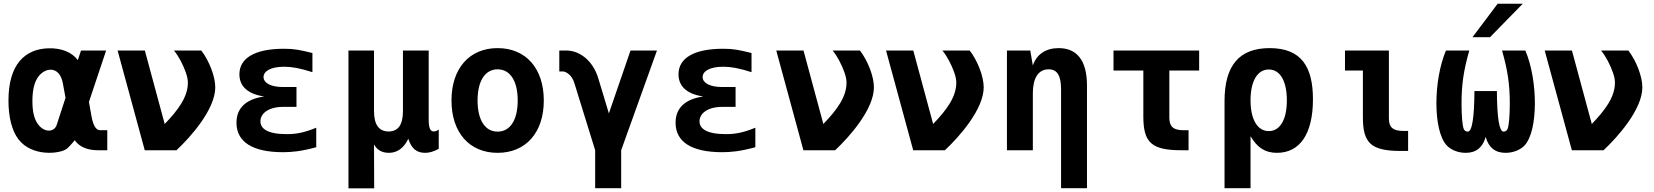

<svg xmlns="http://www.w3.org/2000/svg" viewBox="-20 -824 9071 1053"><path d="M518.6 0H568.4V-109.9H528.3C506.3 -109.9 490.2 -136.7 481 -190.4L467.8 -265.1L562 -546.9H424.3L406.7 -494.1C376 -536.6 317.9 -561.5 244.1 -559.1C117.2 -554.7 26.4 -471.7 26.4 -272.9C26.4 -183.1 44.9 -107.4 81.1 -60.1C155.8 37.6 309.6 20 345.7 -7.8C354.5 -14.6 375 -36.1 390.1 -55.2C391.1 -52.2 397.5 -44.9 401.4 -41C427.7 -13.7 466.8 0 518.6 0ZM291 -139.2C277.3 -96.7 220.7 -95.2 186 -146C168 -172.4 157.7 -210.9 157.7 -269.5C157.7 -325.7 167 -368.2 186 -397.5C224.6 -456.5 306.6 -466.3 324.7 -367.2L339.4 -287.6Z M773.9 0H947.8C1028.3 -75.2 1160.6 -225.6 1160.6 -345.2C1160.6 -404.8 1127.4 -490.2 1084 -546.9H934.1C959 -517.1 984.4 -469.2 999.5 -425.3C1008.3 -399.4 1010.3 -385.3 1010.3 -370.1C1010.3 -292.5 957.5 -221.2 883.3 -144L774.4 -546.9H625Z M1532.2 10.7C1579.1 10.7 1630.9 6.3 1714.4 -16.6V-123.5C1646 -95.7 1604 -88.4 1552.2 -88.4C1444.8 -88.4 1408.2 -119.6 1408.2 -158.7C1408.2 -202.1 1453.1 -237.8 1532.2 -237.8H1606V-346.7H1532.2C1464.4 -346.7 1425.3 -369.6 1425.3 -401.4C1425.3 -433.1 1463.9 -458 1538.6 -458C1580.1 -458 1625 -450.2 1693.4 -428.2V-533.2C1623.5 -550.8 1591.8 -556.6 1537.6 -556.6C1373.5 -556.6 1293 -502.9 1293 -416.5C1293 -350.6 1339.4 -307.6 1429.2 -294.9C1328.6 -280.8 1276.9 -231 1276.9 -150.9C1276.9 -46.9 1363.3 10.7 1532.2 10.7Z M1891.1 209H2032.2L2031.2 -32.2C2048.3 -1 2074.7 14.2 2113.3 14.2C2158.7 14.2 2195.3 -12.2 2219.2 -63C2236.8 -8.8 2265.1 14.2 2312 14.2C2335 14.2 2358.4 7.3 2386.2 -7.8V-113.8C2376.5 -106.4 2368.7 -103 2359.4 -103C2349.1 -103 2342.3 -107.9 2337.9 -118.2C2333.5 -128.4 2331.1 -145 2331.1 -168V-546.9H2189.9V-214.8C2189.9 -140.1 2164.1 -103 2111.3 -103C2058.1 -103 2031.2 -140.6 2031.2 -214.8V-546.9H1891.1Z M2709 14.2C2863.8 14.2 2962.4 -96.7 2962.4 -272.9C2962.4 -449.2 2863.8 -560.1 2709 -560.1C2554.7 -560.1 2456.1 -449.2 2456.1 -272.9C2456.1 -96.7 2554.7 14.2 2709 14.2ZM2709 -102.1C2640.6 -102.1 2599.1 -165.5 2599.1 -272.9C2599.1 -380.4 2640.6 -443.8 2709 -443.8C2777.8 -443.8 2819.3 -380.4 2819.3 -272.9C2819.3 -165.5 2777.8 -102.1 2709 -102.1Z M3244.1 208H3386.7V0L3583 -546.9H3438L3319.3 -202.1L3261.2 -394.5C3231.9 -492.2 3158.2 -546.9 3086.4 -546.9H3047.4V-432.1H3067.9C3076.7 -432.1 3088.9 -425.8 3098.6 -418C3113.3 -406.2 3123 -390.6 3130.4 -367.2L3244.1 0Z M3940.4 10.7C3987.3 10.7 4039.1 6.3 4122.6 -16.6V-123.5C4054.2 -95.7 4012.2 -88.4 3960.4 -88.4C3853 -88.4 3816.4 -119.6 3816.4 -158.7C3816.4 -202.1 3861.3 -237.8 3940.4 -237.8H4014.2V-346.7H3940.4C3872.6 -346.7 3833.5 -369.6 3833.5 -401.4C3833.5 -433.1 3872.1 -458 3946.8 -458C3988.3 -458 4033.2 -450.2 4101.6 -428.2V-533.2C4031.7 -550.8 4000 -556.6 3945.8 -556.6C3781.7 -556.6 3701.2 -502.9 3701.2 -416.5C3701.2 -350.6 3747.6 -307.6 3837.4 -294.9C3736.8 -280.8 3685.1 -231 3685.1 -150.9C3685.1 -46.9 3771.5 10.7 3940.4 10.7Z M4386.2 0H4560.1C4640.6 -75.2 4772.9 -225.6 4772.9 -345.2C4772.9 -404.8 4739.7 -490.2 4696.3 -546.9H4546.4C4571.3 -517.1 4596.7 -469.2 4611.8 -425.3C4620.6 -399.4 4622.6 -385.3 4622.6 -370.1C4622.6 -292.5 4569.8 -221.2 4495.6 -144L4386.7 -546.9H4237.3Z M4988.3 0H5162.1C5242.7 -75.2 5375 -225.6 5375 -345.2C5375 -404.8 5341.8 -490.2 5298.3 -546.9H5148.4C5173.3 -517.1 5198.7 -469.2 5213.9 -425.3C5222.7 -399.4 5224.6 -385.3 5224.6 -370.1C5224.6 -292.5 5171.9 -221.2 5097.7 -144L4988.8 -546.9H4839.4Z M5799.3 208H5941.4V-355C5941.4 -491.2 5887.2 -560.1 5786.1 -560.1C5716.8 -560.1 5665.5 -527.3 5644.5 -464.8L5630.4 -546.9H5502.4V0H5644.5V-313C5644.5 -395 5674.3 -443.8 5731 -443.8C5778.3 -443.8 5799.3 -409.7 5799.3 -333Z M6460.4 0H6498.5V-109.9H6470.2C6415.5 -109.9 6393.1 -129.4 6393.1 -178.2V-437H6556.6V-546.9H6086.9V-437H6250.5V-185.1C6250.5 -41 6296.4 0 6460.4 0Z M6695.8 208H6838.4V-77.1C6874.5 -16.1 6916 14.2 6983.4 14.2C7107.4 14.2 7180.7 -87.4 7180.7 -279.3C7180.7 -455.6 7118.7 -560.1 6943.4 -560.1C6776.9 -560.1 6695.8 -465.8 6695.8 -269.5ZM6938.5 -105C6876.5 -105 6838.4 -168.5 6838.4 -273.9C6838.4 -379.4 6876.5 -442.9 6938.5 -442.9C7000.5 -442.9 7037.6 -379.9 7037.6 -273.4C7037.6 -221.7 7028.8 -179.7 7011.2 -149.9C6993.7 -120.1 6969.2 -105 6938.5 -105Z M7664.6 3.9H7702.6V-106H7674.3C7619.6 -106 7597.2 -126 7597.2 -174.3V-546.9H7356.4V-437H7454.6V-181.2C7454.6 -37.1 7500.5 3.9 7664.6 3.9Z M8055.7 -620.1H8151.9L8331.5 -803.7H8193.8ZM8018.6 14.2C8075.7 14.2 8111.8 -15.1 8127.9 -73.2C8144 -15.1 8180.2 14.2 8236.8 14.2C8276.9 14.2 8316.9 -0.5 8341.3 -26.4C8416 -106 8416 -380.4 8345.7 -546.9H8217.8C8247.6 -441.9 8260.3 -365.2 8260.3 -256.8C8260.3 -192.9 8255.9 -133.3 8247.6 -115.7C8243.7 -107.4 8236.3 -102.5 8226.1 -102.1C8202.6 -102.1 8190.4 -176.3 8189.5 -324.7H8066.4C8065.4 -176.3 8053.2 -102.1 8029.8 -102.1C8019.5 -102.5 8012.2 -107.4 8008.3 -115.7C8000 -133.3 7995.6 -192.9 7995.6 -256.8C7995.6 -365.2 8008.3 -441.9 8038.1 -546.9H7910.2C7840.8 -383.8 7838.4 -107.4 7914.6 -26.4C7937 -2.4 7976.1 14.2 8018.6 14.2Z M8600.6 0H8774.4C8855 -75.2 8987.3 -225.6 8987.3 -345.2C8987.3 -404.8 8954.1 -490.2 8910.6 -546.9H8760.7C8785.6 -517.1 8811 -469.2 8826.2 -425.3C8835 -399.4 8836.9 -385.3 8836.9 -370.1C8836.9 -292.5 8784.2 -221.2 8710 -144L8601.1 -546.9H8451.7Z"/></svg>

Font: Hack
Style: Bold
Weight: 700
Monospace: yes
Designer: Christopher Simpkins
Foundry: Christopher Simpkins
Version: Version 2.010